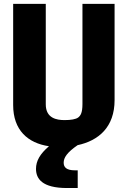

<svg xmlns="http://www.w3.org/2000/svg" viewBox="-20 -750 660 992"><path d="M48 -207C48 -78 123.5 -10.5 233 5.5C187 45 166 81 166 122.5C166 172.5 196.5 221.5 326.5 221.5H381.5V130H367C322.5 130 309 113.5 309 90.5C309 64.5 326.5 37.5 381 0C490 -23.5 572 -93.5 572 -233V-730H406V-212.5C406 -165.5 395.5 -152 384 -143C372.5 -134 346 -129.5 314 -129.5C272.5 -129.5 216.5 -139 216.5 -211V-730H48Z"/></svg>

Font: Monaspace Argon ExtraBold
Style: Bold
Weight: 800
Designer: Riley Cran & the Lettermatic Team
Foundry: Lettermatic
Version: Version 1.000 (Monaspace Argon)